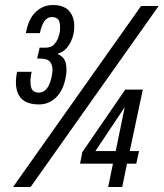

<svg xmlns="http://www.w3.org/2000/svg" viewBox="-20 -745 652 765"><path d="M129 -329Q75 -331 55.5 -365Q36 -399 48 -459H106Q98 -422 103.5 -399Q109 -376 135 -376Q173 -376 186 -441Q193 -472 184.5 -490.5Q176 -509 151 -511L128 -512L138 -555H159Q183 -554 197 -569.5Q211 -585 217 -611Q222 -637 217 -657Q212 -677 186 -677Q152 -677 139 -613H83Q93 -669 122 -697Q151 -725 191 -725Q238 -725 259 -697Q280 -669 275 -624Q272 -593 255 -566Q238 -539 212 -532L211 -529Q237 -518 242.5 -491.5Q248 -465 241 -433Q231 -382 201 -354.5Q171 -327 129 -329ZM32 0 542 -721H612L102 0ZM411 0 430 -93H299L308 -139L479 -388H549L497 -143H534L523 -93H486L467 0ZM360 -143H441L477 -318Z"/></svg>

Font: Mona Sans Condensed Medium
Style: Italic
Weight: 500
Width: 3
Italic angle: -11.7°
Designer: Deni Anggara
Foundry: GitHub
Version: Version 1.001; ttfautohint (v1.8.4.7-5d5b);gftools[0.9.31]